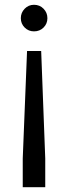

<svg xmlns="http://www.w3.org/2000/svg" viewBox="-20 -532 270 802"><path d="M178 -456Q178 -433 162 -417Q146 -401 122 -401Q99 -401 83 -417Q67 -433 67 -456Q67 -479 83 -495.5Q99 -512 122 -512Q146 -512 162 -495.5Q178 -479 178 -456ZM152 -319 169 130V250H75V130L93 -319Z"/></svg>

Font: Be Vietnam
Style: Regular
Weight: 400
Designer: Gabriel Lam
Foundry: TypeRant
Version: Version 4.000